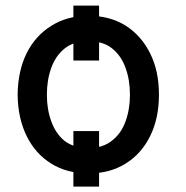

<svg xmlns="http://www.w3.org/2000/svg" viewBox="-20 -609 665 686"><path d="M334 -588.9Q334 -540 334 -392.6Q311.5 -392.6 242.2 -392.6Q242.2 -441.4 242.2 -588.9Q264.6 -588.9 334 -588.9ZM334 -140.6Q334 -90.8 334 57.6Q311.5 57.6 242.2 57.6Q242.2 7.8 242.2 -140.6Q264.6 -140.6 334 -140.6ZM295.9 10.7Q219.7 10.7 163.1 -24.4Q106.4 -59.6 75.2 -123Q43.9 -186.5 43 -270.5Q43.9 -355.5 75.2 -418.9Q106.4 -481.4 163.1 -516.6Q219.7 -552.7 295.9 -552.7Q372.1 -552.7 428.7 -517.6Q485.4 -481.4 516.6 -418Q547.9 -355.5 547.9 -270.5Q547.9 -186.5 516.6 -123Q485.4 -59.6 428.7 -24.4Q372.1 10.7 295.9 10.7ZM295.9 -80.1Q347.7 -80.1 379.9 -106.4Q413.1 -131.8 428.7 -175.8Q444.3 -218.8 444.3 -270.5Q444.3 -323.2 428.7 -366.2Q413.1 -410.2 379.9 -436.5Q347.7 -461.9 295.9 -461.9Q244.1 -461.9 211.9 -436.5Q178.7 -410.2 163.1 -366.2Q147.5 -323.2 147.5 -270.5Q147.5 -218.8 163.1 -175.8Q178.7 -131.8 210.9 -105.5Q244.1 -80.1 295.9 -80.1Z"/></svg>

Font: DeepSea
Style: Medium
Weight: 500
Designer: Stem
Version: Version 3.019;git-0a5106e0b